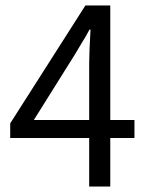

<svg xmlns="http://www.w3.org/2000/svg" viewBox="-20 -678 537 698"><path d="M380.9 -176.3V0H304.2V-176.3H17.1V-229.5L290.5 -658.2H380.9V-241.7H468.8V-176.3ZM304.2 -447.8Q304.2 -487.3 309.1 -570.3H305.2Q292.5 -545.9 272.9 -514.6L252.9 -481L103 -241.7H304.2Z"/></svg>

Font: Varta
Style: Regular
Weight: 400
Designer: Joana Correia, Viktoriya Grabowska, Eben Sorkin
Foundry: Sorkin Type
Version: Version 1.003; ttfautohint (v1.3) -l 8 -r 24 -G 200 -x 12 -H